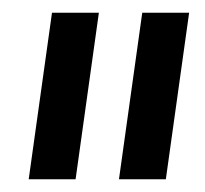

<svg xmlns="http://www.w3.org/2000/svg" viewBox="-20 -720 322 301"><path d="M25 -439 61.5 -700H135L98.5 -439ZM166.5 -439 203 -700H276.5L240 -439Z"/></svg>

Font: Urbanist SemiBold
Style: Italic
Weight: 600
Italic angle: -8°
Designer: Corey Hu
Foundry: Corey Hu
Version: Version 1.321; ttfautohint (v1.8.4.7-5d5b)